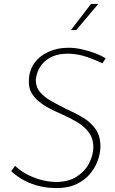

<svg xmlns="http://www.w3.org/2000/svg" viewBox="-20 -950 584 977"><path d="M501 -628Q471 -643 424 -659.5Q377 -676 328 -677Q279 -677 247 -662.5Q215 -648 196.5 -626Q178 -604 170.5 -581.5Q163 -559 162 -544Q162 -507 184 -481Q206 -455 242 -435Q278 -415 318 -395Q361 -376 401 -352.5Q441 -329 466.5 -293Q492 -257 491 -200Q490 -168 477 -132Q464 -96 437 -64Q410 -32 367 -12Q324 8 262 7Q208 6 165 -7Q122 -20 90 -39.5Q58 -59 37 -79L57 -106Q77 -86 109 -67.5Q141 -49 181 -37Q221 -25 264 -24Q328 -24 370 -51Q412 -78 433 -118.5Q454 -159 455 -199Q455 -245 432 -276Q409 -307 372 -329Q335 -351 294 -369Q263 -382 232.5 -398Q202 -414 177.5 -434Q153 -454 139 -480Q125 -506 127 -541Q128 -592 155.5 -629.5Q183 -667 228 -687Q273 -707 328 -707Q361 -707 395 -699.5Q429 -692 460.5 -680.5Q492 -669 518 -653ZM480 -930 368 -797H341L443 -930Z"/></svg>

Font: Josefin Sans ExtraLight
Style: Italic
Weight: 250
Italic angle: -7°
Designer: Santiago Orozco
Foundry: Typemade
Version: Version 2.000